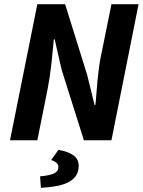

<svg xmlns="http://www.w3.org/2000/svg" viewBox="-20 -672 684 920"><path d="M159 -652H292L398 -312L433 -169H437Q440 -194 442 -224Q444 -254 447 -284.5Q450 -315 454 -346Q458 -377 464 -405L514 -652H644L514 0H382L275 -339L242 -484H238Q233 -429 226.5 -368Q220 -307 209 -250L159 0H28ZM260 46Q306 54 331.5 72Q357 90 357 122Q357 152 342.5 172Q328 192 303 203.5Q278 215 245.5 220.5Q213 226 176 228L172 173Q218 169 239 159Q260 149 260 128Q260 106 225 95Z"/></svg>

Font: mr_Source Sans Pro
Style: Bold Italic
Weight: 700
Italic angle: -11°
Designer: Paul D. Hunt
Foundry: Adobe Systems Incorporated
Version: Version 1.036;July 10, 2024;FontCreator 11.5.0.2430 64-bit